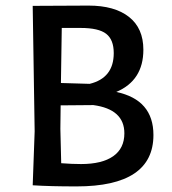

<svg xmlns="http://www.w3.org/2000/svg" viewBox="-20 -663 617 687"><path d="M297 -643Q390 -643 441.5 -602.5Q493 -562 493 -485Q493 -375 396 -334Q529 -306 529 -180Q529 4 254 4Q159 4 98 0H97L104 -193L97 -642H98ZM269 -563H201L198 -366L301 -363Q387 -384 387 -473Q387 -521 360 -542Q333 -563 269 -563ZM196 -202 199 -79Q238 -76 270 -76Q345 -76 385 -104Q425 -132 425 -186Q425 -272 314 -287L197 -286Z"/></svg>

Font: Alegreya Sans Medium
Style: Regular
Weight: 500
Designer: Juan Pablo del Peral
Foundry: Huerta Tipografica
Version: Version 2.007